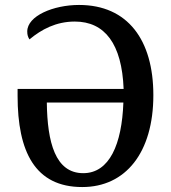

<svg xmlns="http://www.w3.org/2000/svg" viewBox="-20 -745 691 775"><path d="M312 10C487 10 599 -129 599 -361C599 -583 496 -725 299 -725C196 -725 90 -681 90 -618C90 -604 93 -595 99 -586C147 -626 206 -658 282 -658C403 -658 472 -568 479 -386H51V-358C51 -133 121 10 312 10ZM316 -46C203 -46 171 -171 169 -331H478C472 -163 422 -46 316 -46Z"/></svg>

Font: Noto Serif SemiCondensed Medium
Style: Regular
Weight: 500
Width: 4
Designer: Monotype Design Team
Foundry: Monotype Imaging Inc.
Version: Version 2.014